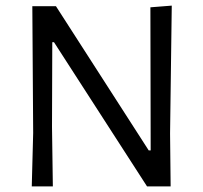

<svg xmlns="http://www.w3.org/2000/svg" viewBox="-20 -663 723 683"><path d="M587 0 585 -188 591 -643 515 -637 516 -128H509L179 -641H95L98 -190L93 0H168L165 -211L166 -513H172L503 0Z"/></svg>

Font: Alegreya Sans
Style: Regular
Weight: 400
Designer: Juan Pablo del Peral
Foundry: Huerta Tipografica
Version: Version 1.000;PS 001.000;hotconv 1.0.70;makeotf.lib2.5.58329